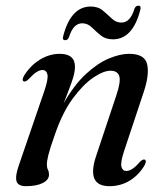

<svg xmlns="http://www.w3.org/2000/svg" viewBox="-20 -646 577 676"><path d="M63.5 -359.5Q56 -363 64 -378.5Q86 -414.5 119.8 -435.5Q153.5 -456.5 190.5 -456.5Q244 -456.5 244 -410.5Q244 -389 232 -355.8Q220 -322.5 204 -282Q240.5 -346.5 281.8 -384.8Q323 -423 362.8 -439.8Q402.5 -456.5 434.5 -456.5Q489.5 -456.5 498 -420Q506.5 -383.5 486 -322L418 -117.5Q403.5 -74.5 407.5 -59.2Q411.5 -44 424.5 -44Q434 -44 445.5 -51Q457 -58 473.5 -77Q483.5 -86.5 489.5 -84Q497.5 -80.5 489 -64Q469 -30 437 -10.2Q405 9.5 365 9.5Q283 9.5 318.5 -97L389 -308.5Q406 -358.5 400 -377.8Q394 -397 369 -397Q344.5 -397 308.8 -373Q273 -349 236 -298.8Q199 -248.5 172 -168.5Q155.5 -122 150.2 -100.2Q145 -78.5 145 -66.5Q145 -55.5 148.8 -48.5Q152.5 -41.5 152.5 -31Q152.5 -13 130.8 -1.8Q109 9.5 71.5 9.5Q43.5 9.5 38.2 -8Q33 -25.5 46 -63L135.5 -324Q150.5 -367.5 147 -383.5Q143.5 -399.5 129.5 -399.5Q120.5 -399.5 109 -392.5Q97.5 -385.5 79.5 -366Q69.5 -357 63.5 -359.5ZM377.5 -507.5Q351.5 -507.5 334.5 -521.5Q317.5 -535.5 303 -549.8Q288.5 -564 269.5 -564Q238 -564 223 -515.5Q219 -504.5 209.5 -504.5Q198.5 -504.5 202.5 -519Q229.5 -623 299.5 -623Q325.5 -623 342.2 -608.8Q359 -594.5 373.8 -580.5Q388.5 -566.5 407.5 -566.5Q439 -566.5 453.5 -615.5Q458 -626 467.5 -626Q478 -626 474 -611.5Q447.5 -507.5 377.5 -507.5Z"/></svg>

Font: Fraunces 72pt S000
Style: Italic
Weight: 400
Italic angle: -16°
Version: Version 1.000; ttfautohint (v1.8.3)